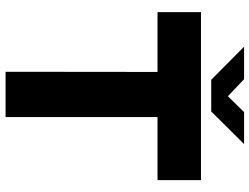

<svg xmlns="http://www.w3.org/2000/svg" viewBox="-126 -792 917 706"><g transform="rotate(90 333.0 -438.5)"><path d="M243.4 0 244 -558.7 377.5 -718.5H410V0ZM24.2 -558.7V-718.5H377.5L244 -558.7ZM410 -558.7V-718.5H641.8V-558.7ZM272.8 -756.2 152.2 -876V-877H270.7L376.4 -776.5ZM273.2 -756.2 391.6 -877H508.3V-876L389.4 -756.2Z"/></g></svg>

Font: Foldit Thin
Style: Regular
Weight: 100
Designer: Sophia Tai
Foundry: Sophia Tai
Version: Version 1.003